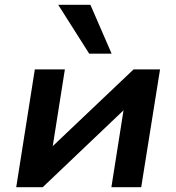

<svg xmlns="http://www.w3.org/2000/svg" viewBox="-20 -785 738 805"><path d="M48 0 126 -494H252L196 -140H167L540 -494H651L572 0H447L503 -355H532L159 0ZM354 -560 224 -765H359L448 -560Z"/></svg>

Font: Nunito Sans 10pt SemiExpanded
Style: Bold Italic
Weight: 700
Width: 6
Italic angle: -9°
Designer: Vernon Adams
Foundry: Vernon Adams
Version: Version 3.101;gftools[0.9.27]